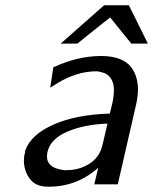

<svg xmlns="http://www.w3.org/2000/svg" viewBox="-20 -697 580 727"><path d="M210 -532 374 -677H468L540 -532H477L397 -631Q393 -628 371 -610.5Q349 -593 334 -581L273 -532ZM75 -120Q74 -124 76 -128Q97 -187 182 -225Q267 -263 396 -267L406 -309Q414 -347 410 -374Q401 -417 362 -424Q353 -427 345 -427Q272 -427 199 -383L170 -365L182 -442Q274 -485 363 -485Q450 -485 482 -435Q514 -385 496 -304L426 1H337L352 -62Q272 10 164 10Q118 10 96.5 -15.5Q75 -41 71 -77Q69 -102 75 -120ZM160 -122Q159 -120 159 -116Q150 -62 221 -53Q221 -52 228 -52.5Q235 -53 236 -53Q280 -53 318.5 -77Q357 -101 368 -148L387 -229Q299 -226 235 -198.5Q171 -171 160 -122Z"/></svg>

Font: Coval
Style: Book Italic
Weight: 350
Foundry: Context Ltd
Version: Version 001.000